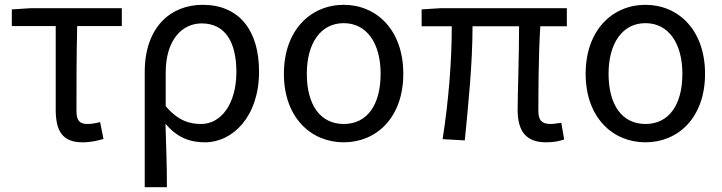

<svg xmlns="http://www.w3.org/2000/svg" viewBox="-20 -577 2994 796"><path d="M322 13C357 13 386 6 409 -1L395 -71C376 -66 361 -63 342 -63C311 -63 297 -77 297 -116C297 -229 297 -344 300 -469H485V-543H107L29 -538V-469H211V-122C211 -34 239 13 322 13Z M580 -278V199H672C672 102 669 34 666 -64C717 -4 770 13 830 13C944 13 1054 -93 1054 -280C1054 -452 971 -557 820 -557C688 -557 580 -465 580 -278ZM814 -63C767 -63 718 -76 667 -137V-276C667 -413 736 -480 816 -480C916 -480 960 -399 960 -279C960 -144 895 -63 814 -63Z M1405 13C1541 13 1652 -90 1652 -271C1652 -453 1541 -557 1405 -557C1269 -557 1157 -453 1157 -271C1157 -90 1269 13 1405 13ZM1405 -63C1308 -63 1252 -142 1252 -271C1252 -397 1309 -481 1405 -481C1501 -481 1558 -397 1558 -271C1558 -142 1502 -63 1405 -63Z M2244 13C2276 13 2300 8 2319 1L2307 -68C2286 -65 2274 -63 2263 -63C2228 -63 2212 -77 2212 -116C2212 -169 2212 -345 2220 -468H2330V-543H1806L1728 -538V-468H1853C1853 -319 1839 -153 1815 0L1907 5C1922 -148 1939 -315 1939 -468H2132C2132 -349 2126 -178 2126 -122C2126 -34 2160 13 2244 13Z M2656 13C2792 13 2903 -90 2903 -271C2903 -453 2792 -557 2656 -557C2520 -557 2408 -453 2408 -271C2408 -90 2520 13 2656 13ZM2656 -63C2559 -63 2503 -142 2503 -271C2503 -397 2560 -481 2656 -481C2752 -481 2809 -397 2809 -271C2809 -142 2753 -63 2656 -63Z"/></svg>

Font: Spoqa Han Sans Neo
Style: Regular
Weight: 400
Designer: [Spoqa Han Sans Neo] Dong-huui Kim ___ Younghwa Kang ___ Yujin Lee ___ [Noto Sans] Ryoko NISHIZUKA ____ (kana & ideograp
Foundry: Spoqa (http://www.spoqa-han-sans.com)
Version: Version 1.100;hotconv 1.0.109;makeotfexe 2.5.65596